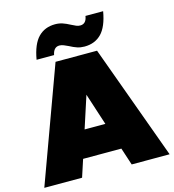

<svg xmlns="http://www.w3.org/2000/svg" viewBox="-131 -1035 1035 1144"><g transform="rotate(-15 386.5 -463.0)"><path d="M504 -107H268L233 0H0L259 -708H515L773 0H539ZM450 -274 386 -471 322 -274ZM314 -925Q338 -925 359 -918Q380 -911 404 -898Q423 -888 434.5 -883.5Q446 -879 458 -879Q495 -879 502 -926H611Q595 -833 554.5 -792Q514 -751 450 -751Q426 -751 405 -758Q384 -765 360 -778Q346 -785 332 -790.5Q318 -796 306 -796Q270 -796 261 -749H153Q169 -842 209.5 -883.5Q250 -925 314 -925Z"/></g></svg>

Font: Poppins Black A&M
Style: Regular
Weight: 900
Designer: Ninad Kale (Devanagari), Jonny Pinhorn (Latin)
Foundry: Indian Type Foundry
Version: 4.004